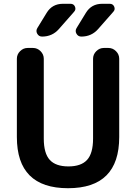

<svg xmlns="http://www.w3.org/2000/svg" viewBox="-20 -983 712 1013"><path d="M519 -963H559Q576 -963 582.5 -948Q589 -933 578 -921L498 -830Q463 -790 409 -790Q392 -790 383.5 -805Q375 -820 384 -835L433 -915Q462 -963 519 -963ZM312 -963H352Q369 -963 375.5 -948Q382 -933 371 -921L291 -830Q256 -790 202 -790Q185 -790 176.5 -805Q168 -820 177 -835L226 -915Q255 -963 312 -963ZM69 -260V-673Q69 -696 86 -713Q103 -730 126 -730H154Q177 -730 194 -713Q211 -696 211 -673V-252Q211 -174 242.5 -139.5Q274 -105 341 -105Q408 -105 439.5 -139.5Q471 -174 471 -252V-673Q471 -696 488 -713Q505 -730 528 -730H552Q575 -730 592 -713Q609 -696 609 -673V-260Q609 10 339 10Q69 10 69 -260Z"/></svg>

Font: Rounded Mplus 1c Bold
Style: Bold
Weight: 700
Version: Version 1.059.20150529